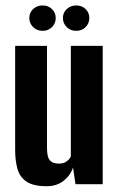

<svg xmlns="http://www.w3.org/2000/svg" viewBox="-20 -659 425 687"><path d="M147.1 7.3Q99.3 7.3 75 -9.1Q50.6 -25.5 42.4 -55Q34.2 -84.5 34.2 -123.7V-495H148.2V-130.6Q148.2 -115.6 150.5 -102.8Q152.9 -89.9 162.1 -81.8Q171.4 -73.7 190.7 -73.7Q204.2 -73.7 212.6 -78Q221 -82.3 226.1 -88.2Q231.1 -94.1 233.5 -99.3V-495H347.5V0H250.1L241.3 -59.9Q232.6 -32.1 207.9 -12.4Q183.2 7.3 147.1 7.3ZM132.5 -548.7Q112.2 -548.7 98.6 -562Q84.9 -575.4 84.9 -594.6Q84.9 -613.8 98.6 -626.6Q112.2 -639.5 132.5 -639.5Q152.7 -639.5 166 -626.6Q179.4 -613.8 179.4 -594.6Q179.4 -575.4 166 -562Q152.7 -548.7 132.5 -548.7ZM252.7 -548.7Q232.5 -548.7 218.8 -562Q205.1 -575.4 205.1 -594.6Q205.1 -613.8 218.8 -626.6Q232.5 -639.5 252.7 -639.5Q273 -639.5 286.3 -626.6Q299.6 -613.8 299.6 -594.6Q299.6 -575.4 286.3 -562Q273 -548.7 252.7 -548.7Z"/></svg>

Font: Alumni Sans Thin
Style: Regular
Weight: 100
Designer: Robert E. Leuschke
Foundry: Robert E. Leuschke
Version: Version 1.018